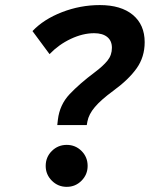

<svg xmlns="http://www.w3.org/2000/svg" viewBox="-20 -723 626 753"><path d="M204.6 -232.4 207 -253.4Q213.9 -312 252.7 -353.3Q291.5 -394.5 351.6 -439.5Q384.3 -463.9 401.6 -485.4Q418.9 -506.8 418.9 -535.6Q418.9 -563 400.6 -577.9Q382.3 -592.8 349.1 -592.8Q305.2 -592.8 257.8 -570.6Q210.4 -548.3 174.3 -510.7L107.4 -601.1Q151.4 -647.5 223.1 -675.3Q294.9 -703.1 371.6 -703.1Q454.6 -703.1 501 -664.6Q547.4 -626 547.4 -557.6Q547.4 -499.5 515.9 -455.1Q484.4 -410.6 423.3 -366.2Q376 -331.5 352.1 -303.2Q328.1 -274.9 322.8 -246.6L320.3 -232.4ZM241.7 9.8Q207.5 9.8 183.3 -14.4Q159.2 -38.6 159.2 -72.3Q159.2 -106.9 183.3 -130.9Q207.5 -154.8 241.7 -154.8Q275.9 -154.8 299.8 -130.9Q323.7 -106.9 323.7 -72.3Q323.7 -38.6 299.8 -14.4Q275.9 9.8 241.7 9.8Z"/></svg>

Font: Cascadia Code NF SemiBold
Style: Italic
Weight: 600
Italic angle: -10°
Monospace: yes
Designer: Aaron Bell
Foundry: Saja Typeworks
Version: Version 2404.023; ttfautohint (v1.8.4)